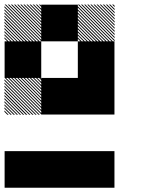

<svg xmlns="http://www.w3.org/2000/svg" viewBox="-21 -688 708 874"><path d="M167.5 -322.5 155.8 -334.2H161.7L167.5 -328.3ZM167.5 -308.3 141.7 -334.2H147.5L167.5 -314.2ZM167.5 -294.2 127.5 -334.2H133.3L167.5 -300ZM167.5 -280 113.3 -334.2H119.2L167.5 -285.8ZM167.5 -265.8 99.2 -334.2H105L167.5 -271.7ZM167.5 -251.7 85 -334.2H90.8L167.5 -257.5ZM167.5 -237.5 70.8 -334.2H76.7L167.5 -243.3ZM167.5 -223.3 56.7 -334.2H62.5L167.5 -229.2ZM167.5 -209.2 42.5 -334.2H48.3L167.5 -215ZM167.5 -195 28.3 -334.2H34.2L167.5 -200.8ZM167.5 -180.8 14.2 -334.2H20L167.5 -186.7ZM167.5 -166.7 0 -334.2H5.8L167.5 -172.5ZM154.2 -165.8 -0.8 -320.8V-326.7L160 -165.8ZM140 -165.8 -0.8 -306.7V-312.5L145.8 -165.8ZM125.8 -165.8 -0.8 -292.5V-298.3L131.7 -165.8ZM111.7 -165.8 -0.8 -278.3V-284.2L117.5 -165.8ZM96.7 -165.8 -0.8 -263.3V-270L103.3 -165.8ZM83.3 -165.8 -0.8 -250V-255.8L89.2 -165.8ZM69.2 -165.8 -0.8 -235.8V-241.7L75 -165.8ZM55 -165.8 -0.8 -221.7V-227.5L60.8 -165.8ZM40.8 -165.8 -0.8 -207.5V-213.3L46.7 -165.8ZM26.7 -165.8 -0.8 -193.3V-199.2L32.5 -165.8ZM12.5 -165.8 -0.8 -179.2V-185L18.3 -165.8ZM500.8 -655.8 489.2 -667.5H495L500.8 -661.7ZM500.8 -641.7 475 -667.5H480.8L500.8 -647.5ZM500.8 -627.5 460.8 -667.5H466.7L500.8 -633.3ZM500.8 -613.3 446.7 -667.5H452.5L500.8 -619.2ZM500.8 -599.2 432.5 -667.5H438.3L500.8 -605ZM500.8 -585 418.3 -667.5H424.2L500.8 -590.8ZM500.8 -570.8 404.2 -667.5H410L500.8 -576.7ZM500.8 -556.7 390 -667.5H395.8L500.8 -562.5ZM500.8 -542.5 375.8 -667.5H381.7L500.8 -548.3ZM500.8 -528.3 361.7 -667.5H367.5L500.8 -534.2ZM500.8 -514.2 347.5 -667.5H353.3L500.8 -520ZM500.8 -500 333.3 -667.5H339.2L500.8 -505.8ZM487.5 -499.2 332.5 -654.2V-660L493.3 -499.2ZM473.3 -499.2 332.5 -640V-645.8L479.2 -499.2ZM459.2 -499.2 332.5 -625.8V-631.7L465 -499.2ZM445 -499.2 332.5 -611.7V-617.5L450.8 -499.2ZM430 -499.2 332.5 -596.7V-603.3L436.7 -499.2ZM416.7 -499.2 332.5 -583.3V-589.2L422.5 -499.2ZM402.5 -499.2 332.5 -569.2V-575L408.3 -499.2ZM388.3 -499.2 332.5 -555V-560.8L394.2 -499.2ZM374.2 -499.2 332.5 -540.8V-546.7L380 -499.2ZM360 -499.2 332.5 -526.7V-532.5L365.8 -499.2ZM345.8 -499.2 332.5 -512.5V-518.3L351.7 -499.2ZM167.5 -655.8 155.8 -667.5H161.7L167.5 -661.7ZM167.5 -641.7 141.7 -667.5H147.5L167.5 -647.5ZM167.5 -627.5 127.5 -667.5H133.3L167.5 -633.3ZM167.5 -613.3 113.3 -667.5H119.2L167.5 -619.2ZM167.5 -599.2 99.2 -667.5H105L167.5 -605ZM167.5 -585 85 -667.5H90.8L167.5 -590.8ZM167.5 -570.8 70.8 -667.5H76.7L167.5 -576.7ZM167.5 -556.7 56.7 -667.5H62.5L167.5 -562.5ZM167.5 -542.5 42.5 -667.5H48.3L167.5 -548.3ZM167.5 -528.3 28.3 -667.5H34.2L167.5 -534.2ZM167.5 -514.2 14.2 -667.5H20L167.5 -520ZM167.5 -500 0 -667.5H5.8L167.5 -505.8ZM154.2 -499.2 -0.8 -654.2V-660L160 -499.2ZM140 -499.2 -0.8 -640V-645.8L145.8 -499.2ZM125.8 -499.2 -0.8 -625.8V-631.7L131.7 -499.2ZM111.7 -499.2 -0.8 -611.7V-617.5L117.5 -499.2ZM96.7 -499.2 -0.8 -596.7V-603.3L103.3 -499.2ZM83.3 -499.2 -0.8 -583.3V-589.2L89.2 -499.2ZM69.2 -499.2 -0.8 -569.2V-575L75 -499.2ZM55 -499.2 -0.8 -555V-560.8L60.8 -499.2ZM40.8 -499.2 -0.8 -540.8V-546.7L46.7 -499.2ZM26.7 -499.2 -0.8 -526.7V-532.5L32.5 -499.2ZM12.5 -499.2 -0.8 -512.5V-518.3L18.3 -499.2ZM333.3 0H500V166.7H333.3ZM166.7 0H500V166.7H166.7ZM0 0H333.3V166.7H0ZM333.3 -333.3H500V-166.7H333.3ZM166.7 -333.3H500V-166.7H166.7ZM333.3 -500H500V-166.7H333.3ZM0 -500H166.7V-333.3H0ZM166.7 -666.7H333.3V-500H166.7Z"/></svg>

Font: 0xA000-Pixelated-Mono
Style: Pixelated-Mono
Weight: 400
Version: Version 0.1